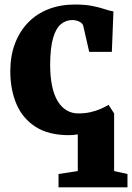

<svg xmlns="http://www.w3.org/2000/svg" viewBox="-20 -586 583 848"><path d="M238.5 241.5V182.5L323.5 169.5V7.5Q314 9 304.2 10Q294.5 11 285 11Q194.5 11 137.2 -25.8Q80 -62.5 52.8 -126.2Q25.5 -190 25.5 -271.5Q25.5 -339 46 -393.2Q66.5 -447.5 104 -486.2Q141.5 -525 194 -545.5Q246.5 -566 310.5 -566Q357 -566 388.8 -559.5Q420.5 -553 442.8 -545.5Q465 -538 481 -535.5L474 -357H374L348 -470.5Q346 -480 337.8 -486Q329.5 -492 319 -494.8Q308.5 -497.5 299.5 -497.5Q271 -497.5 249 -479.2Q227 -461 214.5 -418.2Q202 -375.5 201.5 -301Q201.5 -247 210 -206.5Q218.5 -166 234.8 -139.2Q251 -112.5 274.2 -98.8Q297.5 -85 325 -85Q355 -85 379.2 -90.5Q403.5 -96 423.8 -104.8Q444 -113.5 459.5 -123L484 -85V169.5L543 182.5V241.5Z"/></svg>

Font: Merriweather 28pt Black
Style: Regular
Weight: 900
Version: Version 2.100